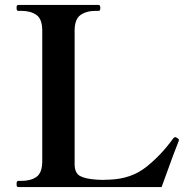

<svg xmlns="http://www.w3.org/2000/svg" viewBox="-20 -757 782 777"><path d="M54 0Q50 0 48.5 -3Q47 -6 47 -13Q47 -25 54 -25H67Q105 -25 128 -41.5Q151 -58 151 -105V-633Q151 -680 127.5 -696.5Q104 -713 67 -713H54Q50 -713 48.5 -716Q47 -719 47 -726Q47 -737 54 -737H379Q386 -737 386 -725Q386 -719 384.5 -716Q383 -713 379 -713H367Q329 -713 305.5 -696Q282 -679 282 -633V-93Q282 -57 303.5 -45Q325 -33 371 -30L393 -29L423 -30Q511 -33 572 -81.5Q633 -130 681 -197Q685 -202 689 -202Q693 -202 696 -199Q704 -195 704 -191L703 -186Q699 -174 681 -129Q650 -45 634 0Z"/></svg>

Font: Shippori Mincho
Style: Bold
Weight: 700
Designer: FONTDASU
Foundry: FONTDASU / Google Inc. / but / Adobe
Version: Version 3.110; ttfautohint (v1.8.3)